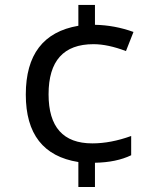

<svg xmlns="http://www.w3.org/2000/svg" viewBox="-20 -744 640 774"><path d="M362.8 -644Q441.9 -642.6 518.1 -615.2L487.8 -538.1Q414.6 -565.9 356.9 -565.9Q175.8 -565.9 175.8 -363.8Q175.8 -166 352.1 -166Q426.8 -166 508.8 -195.8V-118.2Q449.2 -89.4 362.8 -87.9V9.8H295.9V-90.8Q84 -124.5 84 -362.8Q84 -604 295.9 -640.1V-724.1H362.8Z"/></svg>

Font: Apple Sans Adjectives
Style: Regular
Weight: 400
Monospace: yes
Foundry: Apple Sans Adjectives
Version: Version 0.01